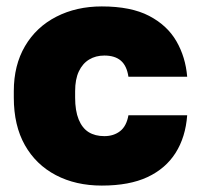

<svg xmlns="http://www.w3.org/2000/svg" viewBox="-20 -564 623 598"><path d="M297 14Q216 14 154 -18.5Q92 -51 57.5 -112Q23 -173 23 -260V-280Q23 -361 58 -420.5Q93 -480 155.5 -512Q218 -544 297 -544Q388 -544 444.5 -514.5Q501 -485 529.5 -435.5Q558 -386 563 -325H380Q375 -359 356.5 -375Q338 -391 305 -391Q278 -391 257.5 -378.5Q237 -366 225.5 -341.5Q214 -317 214 -280V-260Q214 -219 225 -192Q236 -165 256 -152.5Q276 -140 305 -140Q334 -140 354 -155.5Q374 -171 380 -205H563Q558 -137 527 -88Q496 -39 439.5 -12.5Q383 14 297 14Z"/></svg>

Font: Golos Text ExtraBold
Style: Regular
Weight: 800
Designer: A.Korolkova, Vitaly Kuzmin
Foundry: ParaType Ltd
Version: Version 2.004